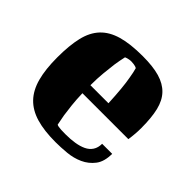

<svg xmlns="http://www.w3.org/2000/svg" viewBox="-122 -588 730 730"><g transform="rotate(45 243.0 -223.0)"><path d="M262 -456Q317 -456 353 -445.5Q389 -435 411 -412Q433 -389 442 -351.5Q451 -314 451 -259Q451 -242 450 -229.5Q449 -217 448 -209Q447 -199 446 -194H199Q200 -160 203 -132.5Q206 -105 209 -85Q213 -61 217 -43Q220 -41 226 -40Q231 -39 240.5 -38.5Q250 -38 265 -38Q290 -38 312.5 -41.5Q335 -45 352 -53Q369 -61 378.5 -75.5Q388 -90 388 -111H442Q442 -69 423.5 -45Q405 -21 377.5 -8.5Q350 4 318 7Q286 10 258 10Q197 10 154.5 -2.5Q112 -15 85.5 -42.5Q59 -70 47 -114.5Q35 -159 35 -223Q35 -287 45.5 -331.5Q56 -376 82 -403.5Q108 -431 151.5 -443.5Q195 -456 262 -456ZM217 -405Q212 -383 208 -357Q205 -334 202 -303.5Q199 -273 199 -237H296Q294 -279 291 -310.5Q288 -342 284 -363Q280 -388 275 -405Q272 -406 268 -408Q264 -409 258.5 -410Q253 -411 246 -411Q239 -411 234 -410Q229 -409 225 -408Q221 -406 217 -405Z"/></g></svg>

Font: Bigshot One
Style: Regular
Weight: 400
Designer: Gesine Todt
Foundry: Gesine Todt
Version: Version 1.000